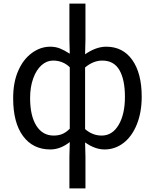

<svg xmlns="http://www.w3.org/2000/svg" viewBox="-20 -816 860 1065"><path d="M365 54 367 -28Q315 13 259 13Q163 13 108 -61Q53 -135 53 -271Q53 -360 81 -423Q108 -486 156 -521.5Q204 -557 259 -557Q288 -557 313 -547Q338 -537 367 -518L365 -597V-796H454V-597L452 -515Q513 -557 569 -557Q662 -557 714 -483Q766 -409 766 -280Q766 -193 739 -126Q712 -59 665 -23Q618 13 560 13Q507 13 452 -26L454 54V229H365ZM367 -102V-443Q329 -480 274 -480Q239 -480 210 -454Q181 -428 164 -380.5Q147 -333 147 -272Q147 -174 181.5 -119Q216 -64 278 -64Q304 -64 325 -72.5Q346 -81 367 -102ZM673 -279Q673 -374 642.5 -427Q612 -480 547 -480Q498 -480 452 -442V-100Q493 -64 544 -64Q603 -64 638 -123Q673 -182 673 -279Z"/></svg>

Font: Merged Yaku Han JP
Style: Regular
Weight: 400
Designer: Ryoko NISHIZUKA 西塚涼子 (kana, bopomofo & ideographs); Paul D. Hunt (Latin, Greek & Cyrillic); Sandoll Communications 산돌커뮤니
Foundry: Adobe
Version: Version 2.004